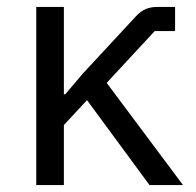

<svg xmlns="http://www.w3.org/2000/svg" viewBox="-20 -536 567 556"><path d="M232 -246 413 0H510L289 -296L428 -446H487V-516H438C410 -516 392 -509 372 -487L219 -322L169 -263H165V-516H85V0H165V-174Z"/></svg>

Font: Braiins Sans
Style: Regular
Weight: 400
Designer: Mike Abbink, Paul van der Laan, Pieter van Rosmalen, Jiri Chlebus, Lubos Buracinsky
Foundry: Bold Monday, Sudetype
Version: Version 1.000;hotconv 1.0.109;makeotfexe 2.5.65596